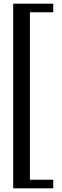

<svg xmlns="http://www.w3.org/2000/svg" viewBox="-20 -820 338 1040"><path d="M51.5 200V-800H268.5V-753.5H142V153.5H268.5V200Z"/></svg>

Font: Big Shoulders Text Thin Medium
Style: Regular
Weight: 500
Version: Version 2.002